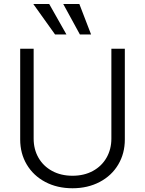

<svg xmlns="http://www.w3.org/2000/svg" viewBox="-20 -958 747 989"><path d="M623 -707V-239.3Q623 -167.5 589.1 -110.4Q555.2 -53.2 493.7 -20.8Q432.1 11.7 353.5 11.7Q274.4 11.7 213.1 -20.8Q151.9 -53.2 117.9 -110.4Q84 -167.5 84 -239.3V-707H153.3V-244.1Q153.3 -189 178.2 -145.5Q203.1 -102.1 248.5 -77.4Q293.9 -52.7 353.5 -52.7Q413.1 -52.7 458.5 -77.4Q503.9 -102.1 528.8 -145.8Q553.7 -189.5 553.7 -244.1V-707ZM151.4 -937.5H233.4L322.3 -780.3H263.7ZM305.7 -937.5H388.7L449.2 -780.3H391.6Z"/></svg>

Font: Pretendard Std Light
Style: Regular
Weight: 300
Designer: Base glyphs from Inter by Rasmus Andersson; Hangeul glyphs from Noto Sans CJK(Source Han Sans) by Jang Soo-young and Kan
Foundry: Kil Hyung-jin
Version: Version 1.309